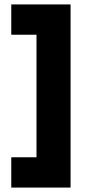

<svg xmlns="http://www.w3.org/2000/svg" viewBox="-20 -752 396 868"><path d="M31 96H299V-732H31V-595H145V-41H31Z"/></svg>

Font: MV Cash Black
Style: Regular
Weight: 900
Designer: Rodrigo Fuenzalida
Foundry: fragTYPE
Version: Version 1.100;Glyphs 3.1.2 (3151)